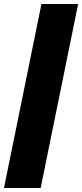

<svg xmlns="http://www.w3.org/2000/svg" viewBox="-20 -828 414 968"><path d="M0 120 189 -808H374L185 120Z"/></svg>

Font: Encode Sans Condensed Black
Style: Regular
Weight: 900
Width: 3
Designer: Multiple Designers
Foundry: Impallari Type
Version: Version 3.000; ttfautohint (v1.8.3) -l 8 -r 50 -G 200 -x 14 